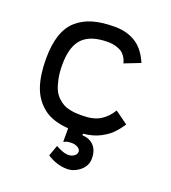

<svg xmlns="http://www.w3.org/2000/svg" viewBox="-125 -591 768 860"><g transform="rotate(20 259.0 -161.0)"><path d="M112.3 -257.3Q112.3 -220.2 118.4 -190.4Q124.5 -160.6 133.3 -141.6Q142.1 -122.6 156.5 -109.1Q170.9 -95.7 183.3 -88.9Q195.8 -82 213.4 -78.4Q231 -74.7 241.5 -74Q252 -73.2 267.1 -73.2H273.4Q326.7 -73.2 358.4 -92.5Q390.1 -111.8 411.6 -147.5L473.1 -103Q472.2 -102.1 465.3 -92Q458.5 -82 452.9 -75.4Q447.3 -68.8 436.8 -57.4Q426.3 -45.9 414.1 -37.6Q401.9 -29.3 385.7 -20.5Q369.6 -11.7 349.1 -6.1Q328.6 -0.5 305.2 2V9.3Q340.8 11.2 360.8 33Q380.9 54.7 380.9 92.8Q380.9 127.9 352.5 151.4Q324.2 174.8 291 174.8Q242.7 174.8 196.3 145L214.8 93.3Q246.6 110.4 264.2 112.8Q270 113.8 275.4 113.8Q289.6 113.8 301.5 106.2Q313.5 98.6 314.5 85.4V84.5Q314.5 73.7 302.2 65.9Q290 58.1 272.5 58.1Q264.2 58.1 258.3 58.8Q252.4 59.6 250 60.3Q247.6 61 242.4 63.2Q237.3 65.4 234.4 66.4V2Q160.6 -3.4 117.7 -35.6Q72.3 -70.8 53.5 -125.2Q34.7 -179.7 34.7 -257.3Q34.7 -323.7 50.3 -370.4Q65.9 -417 97.7 -444.6Q129.4 -472.2 172.6 -484.6Q215.8 -497.1 275.4 -497.1Q342.8 -497.1 387.2 -462.9Q420.9 -437 442.9 -385.3L367.7 -356Q365.2 -364.7 363 -370.8Q360.8 -377 353.5 -387.7Q346.2 -398.4 336.7 -405Q327.1 -411.6 309.6 -417Q292 -422.4 270 -422.4Q188.5 -422.4 150.4 -383.3Q112.3 -344.2 112.3 -257.3Z"/></g></svg>

Font: Fantasque Sans Mono
Style: Regular
Weight: 400
Monospace: yes
Designer: Jany Belluz
Version: Version 1.8.0 ; ttfautohint (v1.8.2)